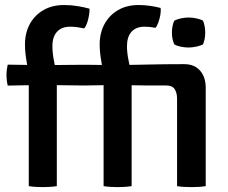

<svg xmlns="http://www.w3.org/2000/svg" viewBox="-20 -760 932 784"><path d="M97.5 -445Q94 -478.5 88 -512.8Q82 -547 82 -579Q82 -624.5 101.2 -660.8Q120.5 -697 156.5 -718.2Q192.5 -739.5 242 -739.5Q270 -739.5 297.2 -735Q324.5 -730.5 345.5 -724.5Q346 -712 343.2 -696Q340.5 -680 335.5 -665.8Q330.5 -651.5 323.5 -644Q311.5 -646.5 297 -648.8Q282.5 -651 266.5 -651Q232 -651 213 -630.5Q194 -610 194 -571.5Q194 -542 200.8 -509.5Q207.5 -477 212 -443.5V0Q195.5 2.5 181.8 3.2Q168 4 154.5 4Q141.5 4 127.2 3.2Q113 2.5 97.5 0ZM403 -445Q399.5 -478.5 393.2 -512.8Q387 -547 387 -579Q387 -624.5 406.2 -660.8Q425.5 -697 461.2 -718.2Q497 -739.5 546.5 -739.5Q569.5 -739.5 593.5 -736Q617.5 -732.5 636 -727.5Q637.5 -715.5 634.8 -699.5Q632 -683.5 626.8 -668.8Q621.5 -654 615 -646.5Q602 -649 591.2 -650Q580.5 -651 570 -651Q536 -651 517.2 -630.5Q498.5 -610 498.5 -571.5Q498.5 -542 505.8 -509.5Q513 -477 517.5 -443.5V0Q501 2.5 487.2 3.2Q473.5 4 460 4Q447 4 432.5 3.2Q418 2.5 403 0ZM820 0Q805 2.5 790.5 3.2Q776 4 761 4Q746.5 4 732.2 3.2Q718 2.5 703 0V-357Q703 -381.5 693.2 -396.2Q683.5 -411 658.5 -411H582Q551.5 -411 520.5 -411.8Q489.5 -412.5 458.5 -413L332 -411H313L153 -413L11.5 -410.5Q6.5 -432.5 6.5 -454Q6.5 -474.5 11.5 -496L153.5 -494L313 -495.5H332L459.5 -494Q523.5 -495 588 -496.5Q652.5 -498 717 -498H733Q774 -498 797 -471.5Q820 -445 820 -401.5ZM682 -627Q682 -654 691.5 -675.5Q701.5 -681 718 -684.8Q734.5 -688.5 750 -688.5Q765 -688.5 782.5 -684.8Q800 -681 809 -675.5Q813.5 -665 815.8 -651.8Q818 -638.5 818 -627Q818 -600.5 809 -579Q800 -573.5 782.5 -569.8Q765 -566 750 -566Q734.5 -566 717.5 -569.5Q700.5 -573 691.5 -579Q682 -600.5 682 -627Z"/></svg>

Font: Signika Medium
Style: Regular
Weight: 500
Designer: Anna Giedry
Foundry: Anna Giedry
Version: Version 2.000